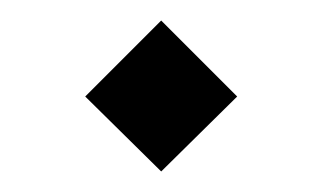

<svg xmlns="http://www.w3.org/2000/svg" viewBox="-20 -706 314 187"><path d="M137 -539 63 -612 137 -686 211 -612Z"/></svg>

Font: Biryani DemiBold
Style: Regular
Weight: 600
Designer: Dan Reynolds and Mathieu Réguer
Foundry: Dan Reynolds and Mathieu Réguer
Version: Version 1.003;PS 001.003;hotconv 1.0.70;makeotf.lib2.5.58329